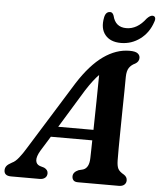

<svg xmlns="http://www.w3.org/2000/svg" viewBox="-84 -957 839 1009"><g transform="rotate(5 335.5 -453.0)"><path d="M154.5 -148.5Q135 -115.5 137 -95.2Q139 -75 158 -68L181.5 -61Q202 -51 202 -33Q202 -17.5 191.5 -8.8Q181 0 163 0H12.5Q-24.5 0 -24.5 -29.5Q-24.5 -42 -17.2 -51.8Q-10 -61.5 11.5 -73Q28 -80 46.2 -102.8Q64.5 -125.5 83 -156.5L307.5 -518Q371 -617 438 -664.5Q505 -712 575.5 -712Q606 -712 618.2 -702.8Q630.5 -693.5 630.5 -679Q630.5 -659 610.5 -647.5Q590.5 -638.5 579.2 -622Q568 -605.5 567.5 -573.5Q567.5 -544 566.8 -497.5Q566 -451 565.2 -397.2Q564.5 -343.5 563.8 -291Q563 -238.5 562.8 -196.5Q562.5 -154.5 563 -132.5Q563.5 -103.5 570.8 -89Q578 -74.5 602.5 -61Q619.5 -50 619.5 -32Q619.5 -18 609.5 -9Q599.5 0 580.5 0H365.5Q348 0 341 -8.2Q334 -16.5 334 -28.5Q334 -51 363 -63.5L386.5 -69.5Q418 -80.5 419 -132.5Q419.5 -149.5 420 -173.5Q420.5 -197.5 421 -226H202.5ZM360.5 -484.5 236.5 -281.5H422.5Q424 -353.5 425.2 -432.8Q426.5 -512 427 -571.5Q413.5 -558 397 -536.8Q380.5 -515.5 360.5 -484.5ZM547.5 -829Q605.5 -829 650 -888.5Q666.5 -906 679 -906Q690 -906 693.5 -897.5Q697 -889 691.5 -874.5Q672.5 -816.5 627.2 -782.8Q582 -749 526 -749Q470 -749 442.5 -782.8Q415 -816.5 426.5 -874.5Q432.5 -906 456.5 -906Q469 -906 475.5 -888.5Q489.5 -829 547.5 -829Z"/></g></svg>

Font: Fraunces 9pt S050 SemiBold
Style: Italic
Weight: 600
Italic angle: -16°
Version: Version 1.000; ttfautohint (v1.8.3)